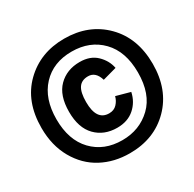

<svg xmlns="http://www.w3.org/2000/svg" viewBox="-184 -1038 1283 1268"><g transform="rotate(-30 457.0 -404.5)"><path d="M244.1 -405.3Q244.1 -530.3 307.1 -593.3Q370.1 -656.2 468.8 -656.2Q548.8 -656.2 596.2 -610.4Q643.6 -564.5 655.3 -503.9L548.8 -474.6Q527.3 -546.9 469.7 -546.9Q419.9 -546.9 397 -512.7Q374 -478.5 374 -405.3Q374 -264.6 469.7 -264.6Q506.8 -264.6 529.3 -288.6Q551.8 -312.5 559.6 -343.8L666 -314.5Q651.4 -245.1 600.1 -200.2Q548.8 -155.3 468.8 -155.3Q369.1 -155.3 306.6 -219.2Q244.1 -283.2 244.1 -405.3ZM33.2 -404.3Q33.2 -605.5 153.8 -723.1Q274.4 -840.8 457 -840.8Q643.6 -840.8 762.7 -721.2Q881.8 -601.6 881.8 -404.3Q881.8 -208 762.7 -87.9Q643.6 32.2 457 32.2Q337.9 32.2 242.7 -18.6Q147.5 -69.3 90.3 -169.9Q33.2 -270.5 33.2 -404.3ZM147.5 -404.3Q147.5 -246.1 232.9 -156.7Q318.4 -67.4 457 -67.4Q588.9 -67.4 678.7 -153.3Q768.6 -239.3 768.6 -404.3Q768.6 -564.5 682.1 -653.3Q595.7 -742.2 457 -742.2Q316.4 -742.2 231.9 -651.9Q147.5 -561.5 147.5 -404.3Z"/></g></svg>

Font: Gothic A1 Black
Style: Regular
Weight: 900
Version: Version 2.50